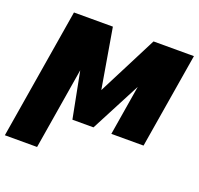

<svg xmlns="http://www.w3.org/2000/svg" viewBox="-155 -687 1073 1034"><g transform="rotate(20 381.5 -170.5)"><path d="M379.3 -203.1 554 -545.5H785.5L695.3 0H510.7L557.9 -286.6L408.4 0H287.6L236.2 -264.6L159.1 203.1H-25.6L98 -545.5H321Z"/></g></svg>

Font: Karasuma Gothic
Style: Italic
Weight: 900
Italic angle: -9.39999°
Designer: Rasmus Andersson / Ryoko Nishizuka
Foundry: Genbu
Version: Version 1.00